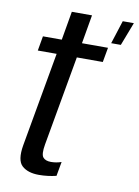

<svg xmlns="http://www.w3.org/2000/svg" viewBox="-83 -780 611 843"><g transform="rotate(10 222.5 -359.0)"><path d="M362.2 -618.6H405.2L445 -722.4H395.5ZM149.5 6Q188.9 6 226.9 -3.3L238.4 -67.1Q215.6 -59.2 191.9 -59.2Q167.1 -59.2 156.4 -72.6Q145.7 -85.9 153.4 -130.1L224.5 -530.9H340.3L352 -596.2H235.9L258.1 -724.3H168.1L145.9 -596.2H61.9L50.5 -530.9H134.5L59.8 -110.4Q47.9 -41.5 74.3 -17.7Q100.6 6 149.5 6Z"/></g></svg>

Font: Anybody Thin Condensed
Style: Italic
Weight: 100
Width: 3
Italic angle: -10°
Version: Version 1.113;gftools[0.9.25]